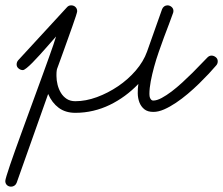

<svg xmlns="http://www.w3.org/2000/svg" viewBox="-109 -409 827 711"><path d="M-67.9 282.2Q-77.1 282.2 -83.3 276.4Q-89.4 270.5 -89.4 261.2Q-89.4 257.3 -84.7 241.7Q-80.1 226.1 -71.8 201.9Q-63.5 177.7 -52.5 146.7Q-41.5 115.7 -28.8 81.1Q-16.1 46.4 -2.7 9.5Q10.7 -27.3 23.9 -63.2Q37.1 -99.1 49.3 -132.8Q61.5 -166.5 71.5 -194.3Q81.5 -222.2 88.6 -242.9Q95.7 -263.7 98.6 -273.9Q94.2 -269 84.7 -258.1Q75.2 -247.1 63 -233.4Q50.8 -219.7 37.4 -204.8Q23.9 -189.9 11.7 -177.5Q-0.5 -165 -10.3 -157.2Q-20 -149.4 -24.4 -149.4Q-32.7 -149.4 -40 -155.3Q-47.4 -161.1 -47.4 -170.4Q-47.4 -179.2 -41.5 -186L138.7 -381.8Q145 -389.2 154.3 -389.2Q164.1 -389.2 170.4 -383.1Q176.8 -377 176.8 -367.2Q176.8 -364.3 171.9 -349.1Q167 -334 159.2 -312Q151.4 -290 142.3 -264.6Q133.3 -239.3 125 -216.3Q116.7 -193.4 110.4 -176Q104 -158.7 102.1 -153.3Q101.6 -151.9 101.1 -148.2Q100.6 -144.5 100.3 -140.4Q100.1 -136.2 100.1 -132.6Q100.1 -128.9 100.1 -127.4Q100.1 -111.8 104.2 -95.2Q108.4 -78.6 116.7 -64.9Q125 -51.3 138.2 -42.7Q151.4 -34.2 169.9 -34.2Q208.5 -34.2 249.8 -49.3Q291 -64.5 328.1 -89.6Q365.2 -114.7 393.8 -147.9Q422.4 -181.2 435.5 -217.8L491.2 -375Q493.7 -381.3 499 -385.3Q504.4 -389.2 511.2 -389.2Q519.5 -389.2 526.4 -383.3Q533.2 -377.4 533.2 -368.7Q533.2 -363.8 531.7 -360.4Q525.9 -343.3 517.1 -320.6Q508.3 -297.9 498.5 -271.5Q488.8 -245.1 479 -217Q469.2 -189 461.7 -161.4Q454.1 -133.8 449.2 -107.9Q444.3 -82 444.3 -61Q444.3 -57.6 444.8 -53.5Q445.3 -49.3 447 -45.7Q448.7 -42 451.4 -39.3Q454.1 -36.6 458.5 -36.6Q471.7 -36.6 489.5 -46.1Q507.3 -55.7 526.6 -70.3Q545.9 -85 565.9 -103.3Q585.9 -121.6 603.8 -139.4Q621.6 -157.2 636 -172.4Q650.4 -187.5 659.2 -196.3Q666 -203.1 674.3 -203.1Q682.6 -203.1 689.9 -197.3Q697.3 -191.4 697.3 -182.1Q697.3 -172.9 691.4 -166.5Q680.7 -153.8 664.3 -136.2Q647.9 -118.7 628.2 -99.4Q608.4 -80.1 586.4 -61.5Q564.5 -43 542.2 -28.1Q520 -13.2 498.8 -3.9Q477.5 5.4 459 5.4Q437.5 5.4 425.3 -4.6Q413.1 -14.6 407.2 -30Q401.4 -45.4 401.1 -63.5Q400.9 -81.5 403.3 -98.1Q379.9 -73.7 353.3 -54.2Q326.7 -34.7 297.4 -20.5Q268.1 -6.3 236.1 1.2Q204.1 8.8 169.9 8.8Q133.3 8.8 108.4 -9.8Q83.5 -28.3 69.3 -61L-47.4 268.1Q-49.8 274.4 -55.4 278.3Q-61 282.2 -67.9 282.2Z"/></svg>

Font: Helvetia Verbundene
Style: Regular
Weight: 400
Designer: Peter Wiegel, original typeface by Carl Albert Fahrenwaldt 1901
Foundry: Peter Wiegel
Version: Version 2.000